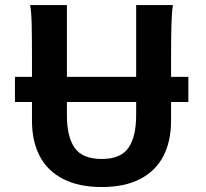

<svg xmlns="http://www.w3.org/2000/svg" viewBox="-20 -733 819 765"><path d="M661.6 -500.5V-426.8H730.5V-326.7H661.6V-251.5Q661.6 -170.9 631.3 -111.8Q601.1 -52.7 539.3 -20.3Q477.5 12.2 385.7 12.2Q293 12.2 230.7 -20.3Q168.5 -52.7 137.9 -111.8Q107.4 -170.9 107.4 -251.5V-326.7H39.6V-426.8H107.4V-500.5Q107.4 -587.4 106.2 -637Q105 -686.5 100.1 -712.9H246.6V-426.8H522.5V-712.9H668.9Q664.6 -685.5 663.1 -635.7Q661.6 -585.9 661.6 -500.5ZM385.7 -99.6Q460.9 -99.6 491.7 -144Q522.5 -188.5 522.5 -273.4V-326.7H246.6V-273.4Q246.6 -188 277.6 -143.8Q308.6 -99.6 385.7 -99.6Z"/></svg>

Font: Lesson One
Style: Bold
Weight: 700
Designer: But Ko, Victor Gaultney, Annie Olsen, Julie Remington, Don Collingsworth, Eric Hays, Becca Hirsbrunner
Version: Version 1.100